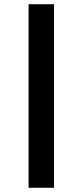

<svg xmlns="http://www.w3.org/2000/svg" viewBox="-20 -750 391 907"><path d="M115 -730H235V137H115Z"/></svg>

Font: Arima Madurai Black
Style: Regular
Weight: 900
Designer: Joana Correia and Natanael Gama
Foundry: NDISCOVER
Version: Version 1.019